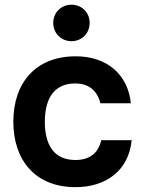

<svg xmlns="http://www.w3.org/2000/svg" viewBox="-20 -772 604 801"><path d="M294.9 8.8C424.3 8.8 517.1 -62 529.3 -187H402.3C390.1 -132.3 353 -104.5 294.4 -104.5C204.6 -104.5 167 -168.5 167 -264.2C167.5 -370.1 212.4 -423.8 293.5 -423.8C351.1 -423.8 385.3 -394 398.9 -341.3H525.9C513.7 -461.4 426.3 -537.1 295.9 -537.1C129.4 -537.1 35.6 -427.2 35.6 -264.2C35.6 -104 127 8.8 294.9 8.8ZM202.1 -676.3C202.1 -631.8 236.8 -600.1 278.3 -600.1C319.8 -600.1 354 -631.8 354 -676.3C354 -721.2 319.8 -752.4 278.3 -752.4C236.8 -752.4 202.1 -721.2 202.1 -676.3Z"/></svg>

Font: Wand UI Pro Bold
Style: Regular
Weight: 700
Designer: Andreas Faust
Version: Version 1.003;FEAKit 1.0